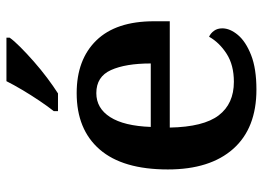

<svg xmlns="http://www.w3.org/2000/svg" viewBox="-130 -676 816 596"><g transform="rotate(-90 278.0 -378.0)"><path d="M298 10Q178 10 114 -62Q50 -134 50 -265Q50 -405 112 -476.5Q174 -548 287 -548Q391 -548 450.5 -487Q510 -426 510 -308V-259H180Q182 -154 218 -107Q254 -60 322 -60Q374 -60 409 -82.5Q444 -105 462 -137Q473 -132 480.5 -121.5Q488 -111 488 -96Q488 -72 467.5 -47.5Q447 -23 405 -6.5Q363 10 298 10ZM379 -318Q379 -396 358.5 -441.5Q338 -487 287 -487Q240 -487 212.5 -444Q185 -401 182 -318ZM231 -619Q246 -638 263.5 -664Q281 -690 297 -717Q313 -744 324 -766H459V-756Q450 -743 430 -723Q410 -703 385 -681Q360 -659 334 -639.5Q308 -620 286 -606H231Z"/></g></svg>

Font: Noto Serif Hentaigana SemiBold
Style: Regular
Weight: 600
Designer: Kazuhiro Yamada
Foundry: nipponia
Version: Version 1.000; ttfautohint (v1.8.4.7-5d5b)